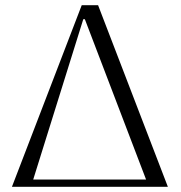

<svg xmlns="http://www.w3.org/2000/svg" viewBox="-20 -720 699 740"><path d="M26 0 295 -700H358L627 0ZM301 -646 108 -28H543L307 -646Z"/></svg>

Font: Aboreto
Style: Regular
Weight: 400
Designer: Dominik Jáger
Foundry: Dominik Jáger
Version: Version 1.001; ttfautohint (v1.8.4.7-5d5b)